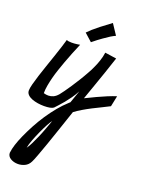

<svg xmlns="http://www.w3.org/2000/svg" viewBox="-194 -754 946 1260"><g transform="rotate(20 279.0 -124.5)"><path d="M115.2 296.9Q127 281.2 139.6 255.4Q152.3 229.5 165.5 199.2Q178.7 168.9 190.4 136.7Q202.1 104.5 212.9 75.2Q204.1 85 189.5 112.3Q174.8 139.6 159.7 172.9Q144.5 206.1 131.8 239.7Q119.1 273.4 115.2 296.9ZM121.1 -458Q130.9 -452.1 155.3 -452.1Q174.8 -452.1 192.9 -454.6Q210.9 -457 213.9 -458Q181.6 -382.8 156.2 -313.5Q145.5 -284.2 134.8 -252.4Q124 -220.7 116.2 -190.4Q108.4 -160.2 103.5 -132.3Q98.6 -104.5 98.6 -83V-78.1Q115.2 -73.2 130.9 -73.2Q147.5 -73.2 164.6 -80.6Q181.6 -87.9 198.2 -107.4Q207 -118.2 221.7 -138.7Q236.3 -159.2 253.9 -185.5Q271.5 -211.9 290.5 -242.7Q309.6 -273.4 326.2 -303.7Q340.8 -328.1 352.5 -355.5Q363.3 -377.9 373 -407.2Q382.8 -436.5 386.7 -465.8L466.8 -454.1Q449.2 -400.4 430.2 -344.7Q411.1 -289.1 394.5 -242.2Q376 -188.5 357.4 -136.7Q395.5 -155.3 432.6 -172.9Q463.9 -187.5 498 -201.7Q532.2 -215.8 557.6 -223.6L542 -148.4Q520.5 -136.7 490.7 -122.6Q460.9 -108.4 429.7 -92.3Q398.4 -76.2 369.6 -59.1Q340.8 -42 320.3 -26.4Q296.9 42 274.9 107.9Q252.9 173.8 233.9 227.5Q214.8 281.2 200.7 319.3Q186.5 357.4 179.7 370.1Q167 395.5 144 406.2Q121.1 417 96.7 417Q67.4 417 44.9 403.3Q22.5 389.6 22.5 365.2Q22.5 362.3 23.4 361.3Q25.4 339.8 35.6 307.1Q45.9 274.4 63.5 235.4Q81.1 196.3 104 153.3Q127 110.4 154.3 69.3Q181.6 28.3 211.4 -7.8Q241.2 -43.9 271.5 -71.3Q274.4 -74.2 277.3 -76.7Q280.3 -79.1 283.2 -82L313.5 -168.9Q297.9 -139.6 280.8 -115.7Q263.7 -91.8 247.6 -72.3Q231.4 -52.7 217.3 -37.6Q203.1 -22.5 194.3 -12.7Q186.5 -5.9 168.9 -2.4Q151.4 1 127.9 1Q106.4 1 84 -2.4Q61.5 -5.9 42.5 -13.2Q23.4 -20.5 11.7 -32.7Q0 -44.9 0 -61.5Q0 -77.1 7.8 -106.9Q15.6 -136.7 27.3 -173.3Q39.1 -210 53.2 -251Q67.4 -292 80.6 -331.1Q93.8 -370.1 104.5 -403.3Q115.2 -436.5 121.1 -458ZM220.7 -545.9Q231.4 -557.6 251 -575.2Q267.6 -589.8 295.9 -612.3Q324.2 -634.8 367.2 -666L415 -593.8Q401.4 -587.9 381.8 -576.2Q365.2 -565.4 338.4 -546.9Q311.5 -528.3 274.4 -498Z"/></g></svg>

Font: Miniver
Style: Regular
Weight: 400
Designer: Dathan Boardman
Foundry: Open Window
Version: Version 1.000